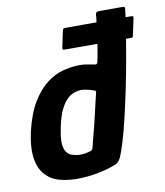

<svg xmlns="http://www.w3.org/2000/svg" viewBox="-79 -756 712 829"><g transform="rotate(-10 276.5 -341.5)"><path d="M31 -229Q49 -305 78 -353Q107 -401 142 -428Q177 -455 215 -465Q253 -475 289 -475Q304 -475 321 -472Q338 -469 349 -467Q355 -465 359.5 -466Q364 -467 366 -475Q370 -493 373.5 -513Q377 -533 380 -553.5Q383 -574 385.5 -594.5Q388 -615 390.5 -633.5Q393 -652 395 -667Q395 -684 399.5 -687Q404 -690 413 -690H509Q516 -690 520.5 -689Q525 -688 524 -681Q520 -640 511 -585.5Q502 -531 491 -468.5Q480 -406 467 -343Q454 -280 440.5 -222Q427 -164 413.5 -119Q400 -74 389 -50Q383 -38 376.5 -32Q370 -26 346 -18Q325 -10 281.5 -1.5Q238 7 188 7Q149 6 117 -2.5Q85 -11 65 -30Q33 -57 24 -106.5Q15 -156 31 -229ZM162 -228Q147 -159 158 -130.5Q169 -102 195 -98Q206 -94 219.5 -93.5Q233 -93 247 -95.5Q261 -98 273 -102Q276 -104 278 -106.5Q280 -109 281 -114Q286 -136 292.5 -160Q299 -184 305 -208Q311 -232 316.5 -256Q322 -280 327 -302Q332 -324 337 -343Q339 -350 337.5 -352.5Q336 -355 331 -356Q318 -361 302.5 -364.5Q287 -368 275 -368Q263 -368 247 -363Q231 -358 215.5 -344Q200 -330 186 -302.5Q172 -275 162 -228ZM237 -552Q228 -552 227.5 -555Q227 -558 228 -564L242 -631Q244 -639 246 -641.5Q248 -644 257 -644H542Q550 -644 552 -642Q554 -640 552 -632L537 -561Q536 -555 534 -553.5Q532 -552 522 -552Z"/></g></svg>

Font: Glory Thin
Style: Bold Italic
Weight: 700
Italic angle: -12°
Version: Version 1.011